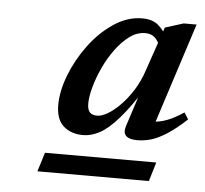

<svg xmlns="http://www.w3.org/2000/svg" viewBox="-40 -722 567 532"><g transform="rotate(5 243.0 -456.0)"><path d="M82.5 -232.5 99 -285.5H408.5L392.5 -232.5ZM316.5 -380 353 -492.5H363.5Q326 -433 297.2 -400.5Q268.5 -368 245.2 -355.8Q222 -343.5 199.5 -343.5Q166.5 -343.5 145.2 -362Q124 -380.5 124 -421Q124 -459 141.2 -503.8Q158.5 -548.5 188 -588.5Q217.5 -628.5 255.8 -654.2Q294 -680 335.5 -680Q363.5 -680 379.8 -666.2Q396 -652.5 406.5 -631L389.5 -604.5Q384 -621 374 -630.5Q364 -640 347 -640Q324 -640 303.2 -624.5Q282.5 -609 264.8 -584.8Q247 -560.5 234 -532.2Q221 -504 213.8 -477.5Q206.5 -451 206.5 -432Q206.5 -415.5 213 -408Q219.5 -400.5 234 -400.5Q246.5 -400.5 263.5 -410.5Q280.5 -420.5 298.2 -438.8Q316 -457 331.8 -482Q347.5 -507 357.5 -537.5L399.5 -660L450.5 -676H486.5L389.5 -375.5L371.5 -397.5Q393.5 -395.5 417.8 -402.2Q442 -409 474.5 -430.5L486 -412Q455 -383.5 431.2 -368.5Q407.5 -353.5 388.5 -348Q369.5 -342.5 350.5 -342.5Q328 -342.5 319 -351.5Q310 -360.5 316.5 -380Z"/></g></svg>

Font: Newsreader 16pt 16pt Medium
Style: Italic
Weight: 500
Italic angle: -17°
Version: Version 1.003